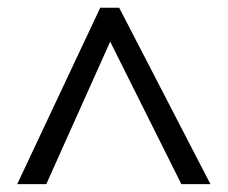

<svg xmlns="http://www.w3.org/2000/svg" viewBox="-20 -739 582 490"><path d="M98.1 -269 261.2 -632.8 442.9 -269H517.1L284.2 -719.2H235.8L23.9 -269Z"/></svg>

Font: Samim
Style: Regular
Weight: 400
Foundry: DejaVu fonts team - Redesigned by Saber Rastikerdar
Version: Version 4.0.5